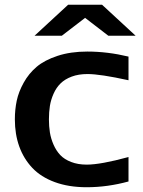

<svg xmlns="http://www.w3.org/2000/svg" viewBox="-20 -763 597 801"><path d="M545.9 -613.8H432.1L335 -688.5L237.8 -613.8H124L264.2 -743.2H405.8ZM184.1 -265.1Q184.1 -235.8 188.2 -210.2Q192.4 -184.6 203.4 -159.4Q214.4 -134.3 231.4 -116.2Q248.5 -98.1 276.9 -87.2Q305.2 -76.2 341.8 -76.2Q399.9 -76.2 516.1 -107.9V-5.9Q428.2 18.1 341.8 18.1Q266.6 18.1 208.7 -3.2Q150.9 -24.4 114.7 -62.7Q78.6 -101.1 60.3 -152.1Q42 -203.1 42 -265.1Q42 -305.7 49.8 -342.8Q57.6 -379.9 78.9 -418.2Q100.1 -456.5 133.1 -484.4Q166 -512.2 220.2 -530Q274.4 -547.9 344.2 -547.9Q428.7 -547.9 516.1 -526.9V-428.2Q398.4 -454.1 345.2 -454.1Q307.6 -454.1 279.1 -443.4Q250.5 -432.6 232.7 -415Q214.8 -397.5 203.6 -372.3Q192.4 -347.2 188.2 -321.3Q184.1 -295.4 184.1 -265.1Z"/></svg>

Font: Aurulent Sans
Style: Bold
Weight: 700
Version: Version 2007.05.04